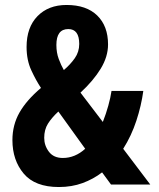

<svg xmlns="http://www.w3.org/2000/svg" viewBox="-20 -743 640 773"><path d="M207 -562Q207 -626 255 -626Q299 -626 299 -566Q299 -534 281 -508.5Q263 -483 237 -461Q226 -480 216.5 -505.5Q207 -531 207 -562ZM233 -107Q196 -107 177 -132Q158 -157 158 -188Q158 -221 173 -245Q188 -269 215 -294L323 -144Q282 -107 233 -107ZM427 0H585L476 -144Q509 -196 529 -257Q549 -318 557 -377H429Q425 -350 416 -317.5Q407 -285 394 -252L304 -370Q356 -418 385.5 -466.5Q415 -515 415 -564Q415 -638 371.5 -680.5Q328 -723 248 -723Q175 -723 131 -678Q87 -633 87 -554Q87 -501 106 -460Q125 -419 145 -389Q87 -340 58.5 -290Q30 -240 30 -179Q30 -98 75.5 -44Q121 10 217 10Q269 10 312.5 -6Q356 -22 391 -49Z"/></svg>

Font: Noto Sans Mono UI
Style: Bold
Weight: 700
Designer: Monotype Design team
Foundry: Monotype Imaging Inc.
Version: 1.000